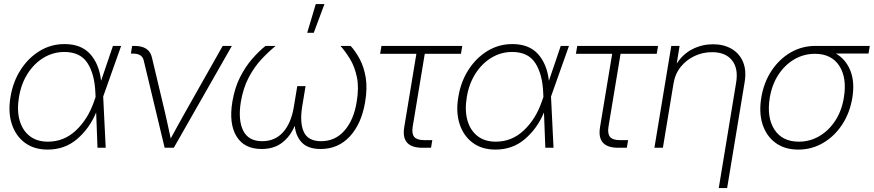

<svg xmlns="http://www.w3.org/2000/svg" viewBox="-20 -748 4423 972"><path d="M221.2 9.3Q152.8 9.3 106.2 -25.1Q59.6 -59.6 39.8 -119.9Q20 -180.2 33.2 -257.3Q45.9 -335 85 -395.3Q124 -455.6 181.2 -490.2Q238.3 -524.9 306.6 -524.9Q391.6 -524.9 437 -473.9Q482.4 -422.9 491.7 -338.9L551.8 -515.6H593.3L502.4 -259.3L515.1 0H473.6L466.8 -178.7Q432.6 -97.2 370.1 -43.9Q307.6 9.3 221.2 9.3ZM463.9 -256.8 462.9 -278.3Q459 -373.5 422.6 -429.2Q386.2 -484.9 305.7 -484.9Q249.5 -484.9 201.4 -456.1Q153.3 -427.2 120.4 -376Q87.4 -324.7 76.2 -257.3Q64.9 -190.4 79.1 -139.4Q93.3 -88.4 129.9 -59.6Q166.5 -30.8 222.7 -30.8Q304.2 -30.8 364.7 -87.9Q425.3 -145 456.1 -234.4Z M813.5 0 707.5 -442.4Q699.7 -476.6 653.8 -476.6H642.6L648.9 -515.6H660.6Q735.8 -515.6 749 -457.5L814.5 -182.1Q822.3 -148.9 829.6 -114.7Q836.9 -80.6 844.2 -46.9Q862.8 -80.6 881.3 -114.7Q899.9 -148.9 918.9 -182.1L1107.4 -515.6H1153.8L859.9 0Z M1304.2 6.3Q1216.3 6.3 1177.2 -57.9Q1138.2 -122.1 1156.2 -232.4Q1168 -302.7 1194.8 -356.2Q1221.7 -409.7 1256.1 -449.2Q1290.5 -488.8 1324.2 -515.6H1375.5Q1340.8 -487.3 1304.4 -448.7Q1268.1 -410.2 1239.7 -356.9Q1211.4 -303.7 1199.2 -231.9Q1184.6 -141.1 1210.9 -87.2Q1237.3 -33.2 1307.6 -33.2Q1373 -33.2 1413.8 -79.6Q1454.6 -126 1467.8 -208.5L1484.9 -312H1526.9L1509.8 -208.5Q1496.6 -126 1518.3 -79.6Q1540 -33.2 1606 -33.2Q1676.8 -33.2 1723.9 -86.9Q1771 -140.6 1785.6 -231.9Q1797.9 -303.7 1786.9 -356.9Q1775.9 -410.2 1752.4 -448.7Q1729 -487.3 1703.6 -515.6H1754.9Q1779.8 -488.8 1801 -449.2Q1822.3 -409.7 1831.3 -356.2Q1840.3 -302.7 1828.6 -232.4Q1810.5 -122.1 1751.5 -57.9Q1692.4 6.3 1603.5 6.3Q1540 6.3 1508.5 -26.1Q1477.1 -58.6 1472.2 -111.3Q1450.2 -58.1 1408.7 -25.9Q1367.2 6.3 1304.2 6.3ZM1535.2 -582 1578.6 -727.5H1622.6L1568.4 -582Z M2118.2 0Q2009.3 0 2026.4 -104L2087.9 -475.6H1904.3L1911.1 -515.6H2320.3L2313.5 -475.6H2130.4L2069.3 -106.9Q2063.5 -71.3 2077.1 -54.9Q2090.8 -38.6 2127.4 -38.6H2168.5L2162.1 0Z M2488.3 9.3Q2419.9 9.3 2373.3 -25.1Q2326.7 -59.6 2306.9 -119.9Q2287.1 -180.2 2300.3 -257.3Q2313 -335 2352.1 -395.3Q2391.1 -455.6 2448.2 -490.2Q2505.4 -524.9 2573.7 -524.9Q2658.7 -524.9 2704.1 -473.9Q2749.5 -422.9 2758.8 -338.9L2818.8 -515.6H2860.4L2769.5 -259.3L2782.2 0H2740.7L2733.9 -178.7Q2699.7 -97.2 2637.2 -43.9Q2574.7 9.3 2488.3 9.3ZM2731 -256.8 2730 -278.3Q2726.1 -373.5 2689.7 -429.2Q2653.3 -484.9 2572.8 -484.9Q2516.6 -484.9 2468.5 -456.1Q2420.4 -427.2 2387.5 -376Q2354.5 -324.7 2343.3 -257.3Q2332 -190.4 2346.2 -139.4Q2360.4 -88.4 2397 -59.6Q2433.6 -30.8 2489.7 -30.8Q2571.3 -30.8 2631.8 -87.9Q2692.4 -145 2723.1 -234.4Z M3109.4 0Q3000.5 0 3017.6 -104L3079.1 -475.6H2895.5L2902.3 -515.6H3311.5L3304.7 -475.6H3121.6L3060.5 -106.9Q3054.7 -71.3 3068.4 -54.9Q3082 -38.6 3118.7 -38.6H3159.7L3153.3 0Z M3389.6 -324.7 3335.9 0H3293L3378.4 -515.6H3420.4L3405.8 -425.8Q3438 -475.6 3486.6 -499.8Q3535.2 -523.9 3589.4 -523.9Q3644 -523.9 3683.8 -500.7Q3723.6 -477.5 3741.7 -434.3Q3759.8 -391.1 3749.5 -330.6L3661.1 204.1H3618.7L3706.5 -328.6Q3718.8 -400.9 3686 -442.4Q3653.3 -483.9 3584.5 -483.9Q3538.1 -483.9 3496.6 -464.6Q3455.1 -445.3 3426.3 -409.7Q3397.5 -374 3389.6 -324.7Z M4021.5 9.3Q3953.1 9.3 3906.7 -24.4Q3860.4 -58.1 3840.8 -117.4Q3821.3 -176.8 3834 -253.4Q3846.7 -330.6 3885.7 -389.6Q3924.8 -448.7 3982.4 -482.2Q4040 -515.6 4108.4 -515.6H4383.3L4377 -477.1H4211.4Q4261.7 -448.2 4284.9 -390.6Q4308.1 -333 4294.9 -252.4Q4282.2 -176.3 4243.4 -117.2Q4204.6 -58.1 4147 -24.4Q4089.4 9.3 4021.5 9.3ZM4105.5 -475.6Q4049.3 -475.6 4001.5 -447.8Q3953.6 -419.9 3920.9 -370.1Q3888.2 -320.3 3877 -253.4Q3860.8 -153.8 3900.4 -92.3Q3939.9 -30.8 4024.4 -30.8Q4080.1 -30.8 4127.9 -58.8Q4175.8 -86.9 4208.5 -137Q4241.2 -187 4252 -253.4Q4268.6 -353.5 4229 -414.6Q4189.5 -475.6 4105.5 -475.6Z"/></svg>

Font: Inter Display ExtraLight
Style: Italic
Weight: 200
Italic angle: -9.39999°
Designer: Rasmus Andersson
Foundry: rsms
Version: Version 4.000;git-a52131595